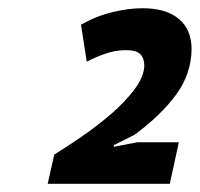

<svg xmlns="http://www.w3.org/2000/svg" viewBox="-20 -827 486 467"><path d="M446 -707Q445 -647 408.5 -597Q372 -547 307 -499L257 -474V-470L314 -481H415L393 -380H96L112 -451Q141 -469 179 -495Q217 -521 250.5 -550Q284 -579 307 -609.5Q330 -640 331 -667Q331 -685 321.5 -695Q312 -705 286 -705Q260 -705 235 -696Q210 -687 191 -677L177 -767Q214 -788 253.5 -797.5Q293 -807 327 -807Q384 -807 415 -781Q446 -755 446 -707Z"/></svg>

Font: PT Sans
Style: Bold Italic
Weight: 700
Italic angle: -12°
Designer: A.Korolkova, O.Umpeleva, V.Yefimov
Foundry: ParaType Ltd
Version: Version 2.003W OFL